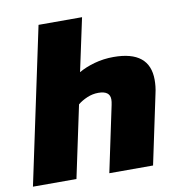

<svg xmlns="http://www.w3.org/2000/svg" viewBox="-89 -746 770 817"><g transform="rotate(-10 296.0 -337.0)"><path d="M-12 0 131 -674H319L270 -445Q299 -462 338.5 -473Q378 -484 421 -484Q577 -484 577 -358Q577 -345 575.5 -330Q574 -315 570 -298L507 0H318L378 -284Q381 -298 381 -308Q381 -345 331 -345Q306 -345 282.5 -335Q259 -325 242 -311L176 0Z"/></g></svg>

Font: Kanit
Style: Bold Italic
Weight: 700
Italic angle: -12°
Designer: Katatrad Team
Foundry: CadsonDemak
Version: Version 2.000; ttfautohint (v1.8.3)